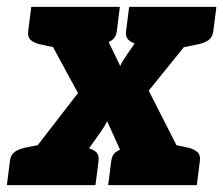

<svg xmlns="http://www.w3.org/2000/svg" viewBox="-34 -539 650 559"><path d="M-14 0 193 -268 57 -519H206Q223 -519 230 -514.5Q237 -510 242 -500L316 -347Q320 -356 325.5 -364.5Q331 -373 337 -382L417 -498Q425 -509 434 -514Q443 -519 454 -519H596L399 -275L539 0H390Q374 0 365 -8Q356 -16 350 -27L278 -186Q274 -178 269.5 -170.5Q265 -163 260 -156L168 -27Q161 -17 150 -8.5Q139 0 124 0H-14ZM183 -481 188 -519H262L257 -481ZM394 -481 399 -519H473L468 -481ZM413 -38 408 0H334L339 -38ZM188 -38 183 0H109L114 -38ZM154 -519 125 -401 82 -410Q65 -414 55.5 -422.5Q46 -431 48 -448L57 -519ZM315 -519 306 -448Q304 -431 292.5 -422.5Q281 -414 262 -410L217 -401L218 -519ZM439 -519 410 -401 367 -410Q350 -414 340.5 -422.5Q331 -431 333 -448L342 -519ZM596 -519 587 -448Q585 -431 573.5 -422.5Q562 -414 543 -410L498 -401L499 -519ZM442 0 471 -118 514 -109Q531 -105 540.5 -96.5Q550 -88 548 -71L539 0ZM147 0 176 -118 219 -109Q236 -105 245.5 -96.5Q255 -88 253 -71L244 0ZM-14 0 -5 -71Q-3 -88 8.5 -96.5Q20 -105 39 -109L84 -118L83 0ZM281 0 290 -71Q292 -88 303.5 -96.5Q315 -105 334 -109L379 -118L378 0Z"/></svg>

Font: Aleo Black
Style: Italic
Weight: 900
Italic angle: -7°
Designer: Alessio Laiso
Foundry: Alessio Laiso
Version: Version 2.001;gftools[0.9.29]